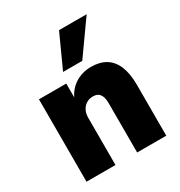

<svg xmlns="http://www.w3.org/2000/svg" viewBox="-178 -882 942 1005"><g transform="rotate(-30 293.0 -379.5)"><path d="M53 0V-498H218V-408H215Q236 -456 278 -482.5Q320 -509 374 -509Q426 -509 462 -487Q498 -465 516.5 -420Q535 -375 535 -307V0H359V-296Q359 -323 352.5 -339.5Q346 -356 334 -363Q322 -370 304 -370Q282 -370 265 -359.5Q248 -349 238 -330Q228 -311 228 -285V0ZM234 -559 325 -759H492L350 -559Z"/></g></svg>

Font: Nunito Sans 10pt SemiCondensed Black
Style: Regular
Weight: 900
Width: 4
Designer: Vernon Adams
Foundry: Vernon Adams
Version: Version 3.101;gftools[0.9.27]